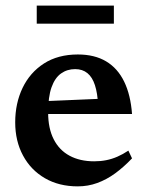

<svg xmlns="http://www.w3.org/2000/svg" viewBox="-20 -650 522 682"><path d="M256.5 -456.5Q316 -456.5 357 -432Q398 -407.5 421 -360.2Q444 -313 449 -245H122.5L123 -290L380 -301L328.5 -276Q326.5 -319 317.2 -347.5Q308 -376 290.5 -390.2Q273 -404.5 247 -404.5Q218.5 -404.5 196.8 -389Q175 -373.5 163 -339.8Q151 -306 151 -250Q151 -194 170.8 -155.2Q190.5 -116.5 227.2 -96.8Q264 -77 314.5 -77Q337 -77 357.2 -81Q377.5 -85 397 -93.5Q416.5 -102 436 -115L449 -87.5Q419.5 -56.5 389 -34.2Q358.5 -12 325.5 0Q292.5 12 256 12Q189.5 12 139.5 -17Q89.5 -46 61.8 -97.5Q34 -149 34 -215.5Q34 -283 60.2 -337.8Q86.5 -392.5 136.2 -424.5Q186 -456.5 256.5 -456.5ZM110.5 -566V-630H384.5V-566Z"/></svg>

Font: Newsreader 16pt 16pt SemiBold
Style: Regular
Weight: 600
Version: Version 1.003